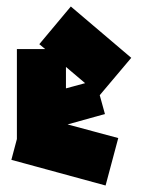

<svg xmlns="http://www.w3.org/2000/svg" viewBox="-20 -543 439 591"><path d="M305 28 15 -51 32 -115V-392H119L101 -407L198 -523L384 -365L287 -250L303 -192L188 -160L344 -118ZM183 -337V-271L242 -287Z"/></svg>

Font: Blaka Ink
Style: Regular
Weight: 400
Designer: Mohamed Gaber
Foundry: Kief Type Foundry
Version: Version 1.003; ttfautohint (v1.8.4.7-5d5b)